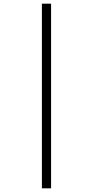

<svg xmlns="http://www.w3.org/2000/svg" viewBox="-20 -782 507 1045"><path d="M208 -762H258V243H208Z"/></svg>

Font: Noto Sans UI SemiCondensed Light
Style: Regular
Weight: 300
Width: 4
Designer: Monotype Design Team
Foundry: Monotype Imaging Inc.
Version: Version 1.901